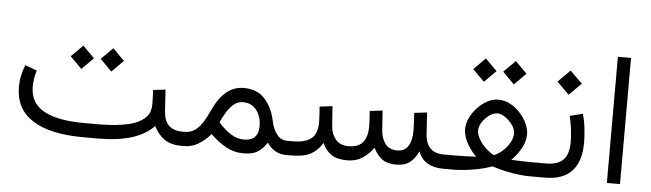

<svg xmlns="http://www.w3.org/2000/svg" viewBox="-44 -814 3349 988"><g transform="rotate(5 1630.0 -320.5)"><path d="M461.9 -409.7 522 -469.7 582 -409.7 522 -349.1ZM307.1 -409.7 367.2 -469.7 427.2 -409.7 367.2 -349.1ZM481 0H410.2Q235.4 0 145.3 -57.9Q55.2 -115.7 55.2 -229Q55.2 -259.3 61.3 -288.1Q67.4 -316.9 78.6 -343.8L139.6 -320.8Q126 -280.3 126 -236.3Q126.5 -150.9 198.5 -112.1Q270.5 -73.2 405.3 -73.2H478.5Q572.8 -73.2 636.2 -88.6Q699.7 -104 728.5 -139.2Q747.1 -161.6 747.1 -203.6Q747.1 -221.2 746.1 -239Q745.1 -256.8 744.1 -273.4L808.1 -281.2L815.4 -168Q821.8 -73.2 913.6 -73.2H926.8V0H913.6Q860.8 0 827.1 -22.9Q793.5 -45.9 771.5 -89.8Q728 -44.4 656.7 -22.2Q585.4 0 481 0Z M1064.5 -73.7Q1034.2 -39.1 1000.7 -19.5Q967.3 0 927.7 0H907.2V-73.2H925.3Q958 -73.2 981.2 -91.6Q1004.4 -109.9 1020.5 -137.2Q1036.6 -164.6 1048.3 -190.4Q1079.6 -260.3 1119.4 -292.5Q1159.2 -324.7 1208 -324.7Q1278.8 -324.7 1318.1 -280.8Q1357.4 -236.8 1371.1 -171.9Q1380.4 -125.5 1401.4 -99.4Q1422.4 -73.2 1455.6 -73.2H1469.2V0H1455.1Q1393.6 0 1356.4 -55.2Q1334.5 -21.5 1308.3 -5.4Q1282.2 10.7 1235.4 10.7Q1187.5 10.7 1146.7 -11.5Q1106 -33.7 1064.5 -73.7ZM1099.6 -138.2Q1132.3 -100.1 1165.3 -80.1Q1198.2 -60.1 1231.4 -60.1Q1306.6 -60.1 1306.6 -135.3Q1306.6 -185.1 1281.2 -218.3Q1255.9 -251.5 1210.4 -251.5Q1184.1 -251.5 1163.6 -234.1Q1143.1 -216.8 1127.2 -190.7Q1111.3 -164.6 1099.6 -138.2Z M2022.5 -73.2Q2060.5 -73.2 2079.1 -101.8Q2097.7 -130.4 2097.7 -181.6Q2097.7 -213.4 2093.3 -273.4L2159.2 -281.2L2166.5 -168.5Q2172.9 -73.2 2264.2 -73.2H2278.8V0H2264.6Q2218.8 0 2185.3 -19.5Q2151.9 -39.1 2137.7 -78.6Q2121.6 -43 2095.5 -21.5Q2069.3 0 2022.9 0Q1977.1 0 1950.2 -20.3Q1923.3 -40.5 1905.8 -76.7Q1879.9 -41 1847.4 -20.5Q1814.9 0 1770 0Q1715.8 -0.5 1687.3 -20.8Q1658.7 -41 1642.1 -78.6Q1619.6 -40.5 1584 -20.3Q1548.3 0 1483.4 0H1449.7V-73.2H1484.4Q1545.4 -73.2 1577.6 -97.4Q1609.9 -121.6 1609.9 -182.6Q1609.9 -207 1605.5 -263.2L1671.4 -271L1678.7 -168.5Q1681.6 -127.9 1704.6 -100.6Q1727.5 -73.2 1771 -73.2Q1822.8 -73.2 1845.7 -102.3Q1868.7 -131.3 1868.7 -182.6Q1868.7 -205.6 1864.3 -263.2L1930.2 -271L1937.5 -168.5Q1939.9 -129.9 1960.2 -101.6Q1980.5 -73.2 2022.5 -73.2Z M2531.2 -524.4 2591.3 -584.5 2651.4 -524.4 2591.3 -463.9ZM2376.5 -524.4 2436.5 -584.5 2496.6 -524.4 2436.5 -463.9ZM2611.8 -76.2Q2637.7 -74.7 2664.1 -74Q2690.4 -73.2 2707.5 -73.2H2753.4V0H2708.5Q2691.4 0 2660.2 -3.4Q2628.9 -6.8 2591.8 -14.4Q2554.7 -22 2519.5 -34.2Q2483.9 -21.5 2446 -13.9Q2408.2 -6.3 2376 -3.2Q2343.8 0 2324.7 0H2259.3V-73.2H2324.7Q2345.2 -73.2 2372.6 -74Q2399.9 -74.7 2430.2 -76.7Q2402.8 -103.5 2382.1 -140.6Q2361.3 -177.7 2361.3 -214.4Q2361.3 -240.7 2374.5 -269.5Q2387.7 -298.3 2410.4 -323Q2433.1 -347.7 2461.4 -363.3Q2489.7 -378.9 2520 -378.9Q2551.3 -378.9 2580.3 -363.5Q2609.4 -348.1 2632.1 -323.2Q2654.8 -298.3 2668.2 -269.5Q2681.6 -240.7 2681.6 -213.4Q2681.6 -176.3 2660.4 -139.6Q2639.2 -103 2611.8 -76.2ZM2520 -308.1Q2500 -308.1 2479 -293Q2458 -277.8 2443.4 -255.9Q2428.7 -233.9 2428.7 -212.4Q2428.7 -189.5 2443.4 -165.5Q2458 -141.6 2479.5 -121.8Q2501 -102.1 2520.5 -92.3Q2544.4 -102.1 2565.7 -121.3Q2586.9 -140.6 2600.6 -164.8Q2614.3 -189 2614.3 -213.4Q2614.3 -233.4 2599.1 -255.4Q2584 -277.3 2562 -292.7Q2540 -308.1 2520 -308.1Z M2977.5 -195.8Q2977.5 -100.1 2931.4 -50Q2885.3 0 2792 0H2733.9V-73.2H2792Q2851.6 -73.2 2880.1 -101.8Q2908.7 -130.4 2908.7 -194.3Q2908.7 -222.2 2904.3 -258.3Q2899.9 -294.4 2892.1 -328.1L2958.5 -344.2Q2968.8 -307.6 2973.1 -268.6Q2977.5 -229.5 2977.5 -195.8ZM2814 -498 2876.5 -560.5 2939.5 -498 2876.5 -435.5Z M3112.3 -652.3H3180.2V-0.5H3112.3Z"/></g></svg>

Font: Vazir Light FD-WOL-UI
Style: Light-FD-WOL-UI
Weight: 300
Designer: Saber Rastikerdar
Foundry: Saber Rastikerdar
Version: Version 30.0.0